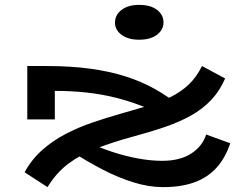

<svg xmlns="http://www.w3.org/2000/svg" viewBox="-20 -754 1022 788"><path d="M809 -483 904 -432Q882 -381 847 -344Q812 -307 765 -280.5Q718 -254 658.5 -233.5Q599 -213 528 -194Q444 -171 377.5 -145.5Q311 -120 261 -82.5Q211 -45 175 14L81 -47Q110 -100 153.5 -138.5Q197 -177 250 -204.5Q303 -232 360.5 -251.5Q418 -271 474 -287Q535 -304 586.5 -319.5Q638 -335 680.5 -356Q723 -377 755 -407.5Q787 -438 809 -483ZM649 14Q591 14 528 -5.5Q465 -25 399.5 -59Q334 -93 265 -138L296 -191Q392 -143 481.5 -118.5Q571 -94 646 -94Q719 -94 765 -124Q811 -154 826 -202L925 -166Q905 -106 869 -66Q833 -26 778.5 -6Q724 14 649 14ZM92 -264V-483H172Q271 -483 351 -472Q431 -461 496.5 -440Q562 -419 616 -388.5Q670 -358 718 -320L645 -281Q604 -303 557 -321Q510 -339 455 -353Q400 -367 337.5 -374Q275 -381 205 -381V-264ZM551 -591Q506 -591 479 -611Q452 -631 452 -661Q452 -693 479 -713.5Q506 -734 551 -734Q598 -734 624.5 -713.5Q651 -693 651 -662Q651 -632 624.5 -611.5Q598 -591 551 -591Z"/></svg>

Font: BioRhyme Expanded SemiBold
Style: Regular
Weight: 600
Width: 7
Designer: Aoife Mooney
Foundry: Aoife Mooney Type
Version: Version 1.600;gftools[0.9.33]